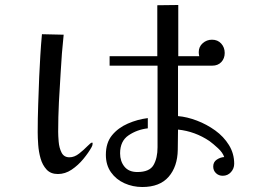

<svg xmlns="http://www.w3.org/2000/svg" viewBox="-20 -770 1040 769"><path d="M351 -195Q351 -188 347 -181Q335 -159 314 -133.5Q293 -108 267 -90.5Q241 -73 212 -73Q183 -73 166.5 -91Q150 -109 142.5 -135.5Q135 -162 133 -190.5Q131 -219 131 -240Q131 -296 133 -351.5Q135 -407 137 -462Q139 -505 141.5 -547.5Q144 -590 148 -633L235 -631Q231 -594 228 -556Q225 -518 223 -480Q219 -421 216 -361Q213 -301 213 -242Q213 -227 215 -202.5Q217 -178 226.5 -159Q236 -140 258 -140Q278 -140 297 -155Q316 -170 330 -184.5Q344 -199 349 -199Q351 -199 351 -195ZM918 -114Q918 -95 905 -80.5Q892 -66 872 -66Q856 -66 845 -76.5Q834 -87 834 -103Q834 -121 848 -130.5Q862 -140 878 -141Q872 -159 853 -176.5Q834 -194 819 -205Q761 -244 693 -251L692 -170Q691 -103 655.5 -62Q620 -21 550 -21Q512 -21 478.5 -36Q445 -51 424.5 -80Q404 -109 404 -150Q404 -198 428.5 -228Q453 -258 492 -275Q531 -292 572 -297V-256Q529 -251 495 -228Q461 -205 461 -156Q461 -124 478.5 -102.5Q496 -81 530 -81Q579 -81 595 -109Q611 -137 611 -180V-507H419V-545H610V-749L694 -750V-545H778Q777 -549 776.5 -553Q776 -557 776 -561Q776 -583 792 -597Q808 -611 829 -611Q852 -611 866 -595.5Q880 -580 880 -558Q880 -536 866.5 -521.5Q853 -507 830 -507H693V-305Q729 -302 768.5 -287Q808 -272 842 -247.5Q876 -223 897 -189Q918 -155 918 -114Z"/></svg>

Font: Kaisei Decol
Style: Regular
Weight: 400
Designer: Font-Kai, 金井和夫
Foundry: KAZUO KANAI
Version: Version 5.003